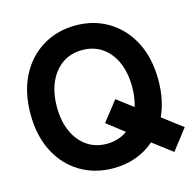

<svg xmlns="http://www.w3.org/2000/svg" viewBox="-107 -829 972 956"><g transform="rotate(-15 379.0 -351.0)"><path d="M363 17Q268 17 193 -28Q118 -73 75.5 -155.5Q33 -238 33 -350Q33 -463 75.5 -545.5Q118 -628 193 -673.5Q268 -719 363 -719Q458 -719 532.5 -673.5Q607 -628 649.5 -545.5Q692 -463 692 -350Q692 -247 655 -167L758 -89L676 17L576 -59Q534 -22 480 -2.5Q426 17 363 17ZM363 -109Q423 -109 469 -142L380 -211L460 -313L543 -250Q557 -297 557 -350Q557 -423 533.5 -477Q510 -531 466.5 -561.5Q423 -592 363 -592Q304 -592 260.5 -561.5Q217 -531 193 -477Q169 -423 169 -350Q169 -278 193 -224Q217 -170 260.5 -139.5Q304 -109 363 -109Z"/></g></svg>

Font: Zen Kaku Gothic New Black
Style: Regular
Weight: 900
Designer: Yoshimichi Ohira
Foundry: Positype
Version: Version 1.001